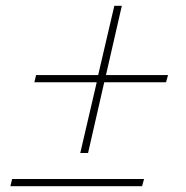

<svg xmlns="http://www.w3.org/2000/svg" viewBox="-20 -645 644 665"><path d="M347 -385H562L555 -360H341L285 -115H258L315 -360H99L105 -385H320L376 -625H402ZM16 0 22 -25H479L472 0Z"/></svg>

Font: Elaine Sans ExtraLight
Style: Italic
Weight: 275
Italic angle: -13°
Designer: Wei Huang
Foundry: Wei Huang
Version: Version 2.001;December 24, 2019;FontCreator 12.0.0.2547 64-b